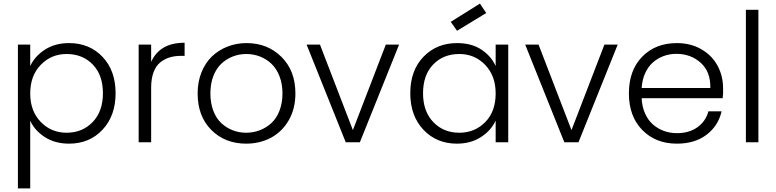

<svg xmlns="http://www.w3.org/2000/svg" viewBox="-20 -795 4337 1073"><path d="M148.9 -425.8Q174.8 -481.4 231.4 -517.8Q288.1 -554.2 366.2 -554.2Q480 -554.2 553 -477.3Q626 -400.4 626 -273.9Q626 -147.9 553 -70.1Q480 7.8 366.2 7.8Q288.1 7.8 231.4 -28.3Q174.8 -64.5 148.9 -120.1V257.8H80.1V-545.9H148.9ZM148.9 -272.9Q148.9 -174.3 207.5 -113.8Q266.1 -53.2 352.1 -53.2Q440.4 -53.2 497.8 -112.8Q555.2 -172.4 555.2 -273.9Q555.2 -376 498.3 -434.6Q441.4 -493.2 352.1 -493.2Q266.6 -493.2 207.8 -432.6Q148.9 -372.1 148.9 -272.9Z M824.7 0H754.9V-545.9H824.7V-449.2Q873 -556.2 1011.7 -556.2V-482.9H992.7Q956.5 -482.9 927.7 -474.1Q898.9 -465.3 875 -445.8Q851.1 -426.3 837.9 -390.6Q824.7 -355 824.7 -305.2Z M1630.9 -272.9Q1630.9 -188 1594 -123.5Q1557.1 -59.1 1494.9 -25.6Q1432.6 7.8 1355.5 7.8Q1237.3 7.8 1160.9 -68.8Q1084.5 -145.5 1084.5 -272.9Q1084.5 -336.9 1105.7 -390.1Q1127 -443.4 1163.8 -479Q1200.7 -514.6 1250.7 -534.4Q1300.8 -554.2 1357.4 -554.2Q1475.6 -554.2 1553.2 -476.8Q1630.9 -399.4 1630.9 -272.9ZM1155.8 -272.9Q1155.8 -218.3 1172.4 -175.3Q1189 -132.3 1217.5 -106.2Q1246.1 -80.1 1281.2 -66.7Q1316.4 -53.2 1355.5 -53.2Q1395.5 -53.2 1431.4 -66.9Q1467.3 -80.6 1496.1 -106.7Q1524.9 -132.8 1541.7 -175.8Q1558.6 -218.8 1558.6 -272.9Q1558.6 -326.2 1542 -368.9Q1525.4 -411.6 1497.1 -438.5Q1468.8 -465.3 1432.9 -479.2Q1397 -493.2 1356.4 -493.2Q1316.4 -493.2 1280.8 -479.2Q1245.1 -465.3 1216.8 -438.7Q1188.5 -412.1 1172.1 -369.4Q1155.8 -326.7 1155.8 -272.9Z M1768.1 -545.9 1952.1 -67.9 2136.2 -545.9H2210.4L1991.2 0H1912.1L1693.4 -545.9Z M2272.9 -273.9Q2272.9 -401.4 2346.7 -477.8Q2420.4 -554.2 2534.2 -554.2Q2615.2 -554.2 2669.9 -518.1Q2724.6 -481.9 2750 -425.8V-545.9H2820.3V0H2750V-121.1Q2724.1 -64.9 2667.2 -28.6Q2610.4 7.8 2533.2 7.8Q2419.4 7.8 2346.2 -70.1Q2272.9 -147.9 2272.9 -273.9ZM2344.2 -273.9Q2344.2 -172.4 2401.4 -112.8Q2458.5 -53.2 2546.9 -53.2Q2633.3 -53.2 2691.7 -112.5Q2750 -171.9 2750 -272.9Q2750 -371.1 2691.7 -432.1Q2633.3 -493.2 2546.9 -493.2Q2457.5 -493.2 2400.9 -434.6Q2344.2 -376 2344.2 -273.9ZM2499 -672.9 2662.1 -774.9 2697.3 -722.2 2534.2 -623Z M2989.7 -545.9 3173.8 -67.9 3357.9 -545.9H3432.1L3212.9 0H3133.8L2915 -545.9Z M3759.8 -494.1Q3722.7 -494.1 3689.2 -481.9Q3655.8 -469.7 3629.2 -446.5Q3602.5 -423.3 3585.7 -386.5Q3568.8 -349.6 3565.9 -303.2H3949.7Q3951.7 -394 3896 -444.1Q3840.3 -494.1 3759.8 -494.1ZM3494.6 -272.9Q3494.6 -401.9 3568.8 -478Q3643.1 -554.2 3762.7 -554.2Q3840.3 -554.2 3899.9 -519.5Q3959.5 -484.9 3990.2 -427.5Q4021 -370.1 4021 -300.8V-272Q4021 -268.1 4018.6 -246.1H3565.9Q3567.9 -199.7 3584.5 -161.9Q3601.1 -124 3628.2 -100.1Q3655.3 -76.2 3689.7 -63.5Q3724.1 -50.8 3762.7 -50.8Q3831.1 -50.8 3877.4 -83.7Q3923.8 -116.7 3939 -172.9H4012.7Q3994.1 -91.8 3928.7 -42Q3863.3 7.8 3762.7 7.8Q3644 7.8 3569.3 -68.6Q3494.6 -145 3494.6 -272.9Z M4148.4 -740.2H4218.3V0H4148.4Z"/></svg>

Font: PoppinsZ Light
Style: Regular
Weight: 300
Designer: Ninad Kale (Devanagari), Jonny Pinhorn (Latin)
Foundry: Indian Type Foundry
Version: Version 3.002;FEAKit 1.0